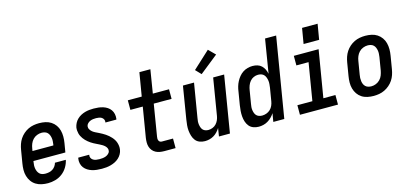

<svg xmlns="http://www.w3.org/2000/svg" viewBox="-66 -1234 3631 1706"><g transform="rotate(-15 1750.0 -381.0)"><path d="M209 8Q179 8 150.5 2Q122 -4 98.5 -18.5Q75 -33 59 -55.5Q43 -78 35 -105.5Q27 -133 27.5 -162.5Q28 -192 33 -221L53 -341Q57 -366 65.5 -391Q74 -416 88.5 -438Q103 -460 123.5 -478Q144 -496 168 -507.5Q192 -519 217.5 -523.5Q243 -528 268 -528Q298 -528 326 -522Q354 -516 377 -501Q400 -486 416 -463.5Q432 -441 439 -414Q446 -387 446 -357.5Q446 -328 441 -299L427 -216H133L132 -207Q129 -192 128.5 -177Q128 -162 130.5 -147.5Q133 -133 139 -120Q145 -107 155 -97.5Q165 -88 179 -84Q193 -80 209 -80Q225 -80 242 -83.5Q259 -87 274 -96.5Q289 -106 299.5 -121Q310 -136 314 -152H414Q407 -118 388 -86.5Q369 -55 340 -33Q311 -11 276.5 -1.5Q242 8 209 8ZM148 -304H340L342 -313Q344 -328 345 -343Q346 -358 343.5 -372.5Q341 -387 335.5 -400Q330 -413 320 -422.5Q310 -432 296 -436Q282 -440 267 -440Q246 -440 224.5 -431.5Q203 -423 187.5 -406.5Q172 -390 163.5 -369Q155 -348 152 -327Z M704 8Q681 8 658 5.5Q635 3 614 -3.5Q593 -10 574.5 -21.5Q556 -33 543 -50Q530 -67 525 -89.5Q520 -112 524 -135Q525 -137 525 -138.5Q525 -140 526 -142H626Q626 -141 626 -140.5Q626 -140 626 -139Q623 -124 629.5 -111.5Q636 -99 648 -92Q660 -85 674.5 -82.5Q689 -80 704 -80Q719 -80 733.5 -81.5Q748 -83 762 -88Q776 -93 788.5 -104Q801 -115 803 -129Q806 -144 799.5 -156.5Q793 -169 783 -178Q773 -187 761 -194Q749 -201 737 -207Q725 -213 712.5 -219Q700 -225 688 -231.5Q676 -238 665 -245.5Q654 -253 643.5 -261.5Q633 -270 623.5 -280Q614 -290 606 -301Q598 -312 592 -324Q586 -336 582.5 -349.5Q579 -363 578 -377Q577 -391 579 -406Q583 -426 592.5 -444.5Q602 -463 617.5 -478Q633 -493 652 -503Q671 -513 690.5 -518.5Q710 -524 730 -526Q750 -528 769 -528Q792 -528 814 -525.5Q836 -523 856.5 -516.5Q877 -510 894.5 -498.5Q912 -487 924 -470Q936 -453 940.5 -431.5Q945 -410 942 -387Q941 -386 941 -384Q941 -382 940 -381H840Q840 -381 840 -382Q840 -383 840 -383Q843 -397 837 -409Q831 -421 820.5 -428Q810 -435 796.5 -437.5Q783 -440 769 -440Q756 -440 742.5 -438.5Q729 -437 715.5 -431.5Q702 -426 691.5 -415.5Q681 -405 678 -391Q676 -374 684.5 -360Q693 -346 705 -336.5Q717 -327 731.5 -320Q746 -313 760.5 -306Q775 -299 789 -291Q803 -283 816 -274.5Q829 -266 841 -255.5Q853 -245 863.5 -233.5Q874 -222 882.5 -208.5Q891 -195 896 -180Q901 -165 903 -148Q905 -131 902 -114Q899 -94 888.5 -75Q878 -56 861.5 -41Q845 -26 825.5 -16.5Q806 -7 785.5 -1.5Q765 4 745 6Q725 8 704 8Z M1280 0Q1259 0 1239 -3.5Q1219 -7 1202 -16Q1185 -25 1172.5 -40Q1160 -55 1154 -74Q1148 -93 1148 -113.5Q1148 -134 1151 -155L1197 -432H1083V-520H1211L1247 -735H1348L1313 -520H1462V-432H1298L1250 -140Q1248 -131 1248.5 -122Q1249 -113 1252.5 -105Q1256 -97 1263.5 -92.5Q1271 -88 1280 -88H1383V0Z M1652 8Q1627 8 1603.5 -1Q1580 -10 1565.5 -29Q1551 -48 1544 -71.5Q1537 -95 1534.5 -119.5Q1532 -144 1534.5 -170Q1537 -196 1541 -221L1590 -520H1692L1640 -207Q1637 -193 1636 -178Q1635 -163 1637 -149Q1639 -135 1643.5 -122Q1648 -109 1657 -99Q1666 -89 1679.5 -84.5Q1693 -80 1707 -80Q1726 -80 1745.5 -87.5Q1765 -95 1779 -110Q1793 -125 1801 -143.5Q1809 -162 1812 -181L1868 -520H1969L1883 0H1782L1794 -75Q1783 -57 1767.5 -40.5Q1752 -24 1733 -13Q1714 -2 1693.5 3Q1673 8 1652 8ZM1777 -575 1729 -625 1886 -770 1946 -710Z M2147 8Q2121 8 2097.5 -1Q2074 -10 2059 -28.5Q2044 -47 2036.5 -70.5Q2029 -94 2027 -119Q2025 -144 2027 -170Q2029 -196 2033 -221L2053 -341Q2056 -364 2062.5 -386.5Q2069 -409 2080 -430Q2091 -451 2106.5 -470Q2122 -489 2142.5 -502.5Q2163 -516 2186 -522Q2209 -528 2231 -528Q2255 -528 2276.5 -521.5Q2298 -515 2313.5 -500Q2329 -485 2338.5 -465.5Q2348 -446 2352 -424L2403 -735H2505L2383 0H2282L2295 -77Q2283 -58 2266.5 -41.5Q2250 -25 2230.5 -13.5Q2211 -2 2189.5 3Q2168 8 2147 8ZM2202 -80Q2221 -80 2241 -87Q2261 -94 2276.5 -108.5Q2292 -123 2300.5 -142.5Q2309 -162 2312 -181L2332 -301Q2334 -317 2335.5 -333Q2337 -349 2335 -364Q2333 -379 2328 -393.5Q2323 -408 2313.5 -419Q2304 -430 2289.5 -435Q2275 -440 2259 -440Q2238 -440 2218 -431Q2198 -422 2184 -405Q2170 -388 2162.5 -367.5Q2155 -347 2152 -327L2132 -207Q2129 -192 2128 -177.5Q2127 -163 2129 -149Q2131 -135 2136 -121.5Q2141 -108 2150.5 -98.5Q2160 -89 2173.5 -84.5Q2187 -80 2202 -80Z M2527 0V-88H2665L2722 -432H2610V-520H2838L2766 -88H2877V0ZM2721 -599 2745 -741H2888L2864 -599Z M3205 8Q3176 8 3147.5 2Q3119 -4 3096 -19Q3073 -34 3057.5 -56.5Q3042 -79 3034.5 -106Q3027 -133 3027.5 -162.5Q3028 -192 3033 -221L3053 -341Q3057 -366 3065.5 -391Q3074 -416 3088.5 -438Q3103 -460 3123.5 -478Q3144 -496 3168 -507.5Q3192 -519 3217.5 -523.5Q3243 -528 3268 -528Q3298 -528 3326 -522Q3354 -516 3377 -501Q3400 -486 3416 -463.5Q3432 -441 3439 -414Q3446 -387 3446 -357.5Q3446 -328 3441 -299L3421 -179Q3417 -154 3408.5 -129Q3400 -104 3385.5 -82Q3371 -60 3350 -42Q3329 -24 3305 -12.5Q3281 -1 3255.5 3.5Q3230 8 3205 8ZM3207 -80Q3228 -80 3249 -88.5Q3270 -97 3286 -113.5Q3302 -130 3310 -151Q3318 -172 3322 -193L3342 -313Q3344 -328 3345 -343Q3346 -358 3343.5 -372.5Q3341 -387 3335.5 -400Q3330 -413 3320 -422.5Q3310 -432 3296 -436Q3282 -440 3267 -440Q3246 -440 3224.5 -431.5Q3203 -423 3187.5 -406.5Q3172 -390 3163.5 -369Q3155 -348 3152 -327L3132 -207Q3129 -192 3128.5 -177Q3128 -162 3130 -147.5Q3132 -133 3137.5 -120Q3143 -107 3153.5 -97.5Q3164 -88 3178 -84Q3192 -80 3207 -80Z"/></g></svg>

Font: Iosevka SS04 Semibold Oblique
Style: Regular
Weight: 600
Italic angle: -9°
Monospace: yes
Designer: Belleve Invis
Foundry: Belleve Invis
Version: Version 19.0.0; ttfautohint (v1.8.4)